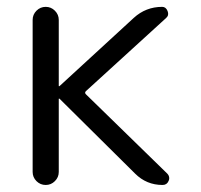

<svg xmlns="http://www.w3.org/2000/svg" viewBox="-20 -562 586 560"><path d="M154.3 -273.4Q153.3 -274.4 152.3 -274.4Q151.4 -274.4 151.4 -273.4V-60.5Q151.4 -44.9 140.1 -33.7Q128.9 -22.5 113.3 -22.5Q97.7 -22.5 86.4 -33.7Q75.2 -44.9 75.2 -60.5V-503.9Q75.2 -519.5 86.4 -530.8Q97.7 -542 113.3 -542Q128.9 -542 140.1 -530.8Q151.4 -519.5 151.4 -503.9V-311.5Q151.4 -310.5 152.3 -310.5Q153.3 -310.5 154.3 -311.5L370.1 -509.8Q405.3 -542 453.1 -542Q463.9 -542 468.8 -529.8Q473.6 -517.6 464.8 -509.8L231.4 -296.9Q225.6 -292 230.5 -287.1L467.8 -55.7Q473.6 -49.8 473.6 -42Q473.6 -38.1 471.7 -34.2Q466.8 -22.5 454.1 -22.5Q407.2 -22.5 374 -55.7Z"/></svg>

Font: Gen Jyuu Gothic Normal
Style: Regular
Weight: 300
Designer: [Source Han Sans]
Ryoko NISHIZUKA  (kana & ideographs); Paul D. Hunt (Latin, Greek & Cyrillic); Wenlong ZHANG  (bopomofo
Version: Version 1.002.20150607